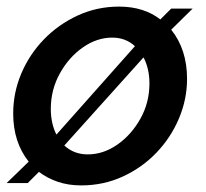

<svg xmlns="http://www.w3.org/2000/svg" viewBox="-21 -552 623 582"><path d="M225 10Q186 10 154 -1Q122 -12 97 -31L63 3H-1L66 -62Q19 -121 19 -208Q19 -271 43.5 -329Q68 -387 112 -432.5Q156 -478 214.5 -505Q273 -532 340 -532Q378 -532 409.5 -522Q441 -512 465 -493L498 -526H563L498 -462Q546 -402 546 -313Q546 -251 521.5 -193Q497 -135 453.5 -89.5Q410 -44 351.5 -17Q293 10 225 10ZM133 -222Q133 -178 150 -144L388 -412Q360 -438 319 -438Q273 -438 230.5 -408.5Q188 -379 160.5 -329.5Q133 -280 133 -222ZM245 -84Q292 -84 334.5 -113.5Q377 -143 404.5 -192Q432 -241 432 -299Q432 -344 414 -378L174 -111Q203 -84 245 -84Z"/></svg>

Font: Raleway SemiBold
Style: Italic
Weight: 600
Italic angle: -12°
Designer: Matt McInerney, Pablo Impallari, Rodrigo Fuenzalida
Foundry: Matt McInerney, Pablo Impallari, Rodrigo Fuenzalida
Version: Version 4.026